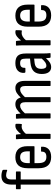

<svg xmlns="http://www.w3.org/2000/svg" viewBox="960 -1691 739 2699"><g transform="rotate(-90 1329.5 -341.5)"><path d="M92 0Q84 0 84 -9V-420H27Q19 -420 19 -429V-478Q19 -487 27 -487H84V-550Q84 -691 205 -691Q228 -691 248.5 -687Q269 -683 281 -678Q292 -672 292 -663V-617Q292 -605 277 -612Q264 -617 248.5 -621Q233 -625 217 -625Q186 -625 171 -607Q156 -589 156 -549V-487H261Q269 -487 269 -478V-429Q269 -420 261 -420H156V-9Q156 0 148 0Z M472 8Q314 8 314 -168V-322Q314 -495 469 -495Q545 -495 584.5 -452Q624 -409 624 -325V-235Q624 -226 616 -226H386V-176Q386 -114 406.5 -86.5Q427 -59 474 -59Q549 -59 547 -123Q546 -134 555 -134H609Q616 -134 617 -125Q619 -62 581 -27Q543 8 472 8ZM386 -292H552V-321Q552 -377 532 -402.5Q512 -428 470 -428Q386 -428 386 -321Z M734 0Q726 0 726 -9V-367Q726 -440 722 -476Q721 -487 729 -487H780Q787 -487 788 -478Q790 -465 791.5 -448Q793 -431 794 -415Q817 -447 847.5 -471Q878 -495 911 -495Q923 -495 931 -493Q938 -492 939 -482Q940 -444 936 -411Q935 -402 927 -404Q915 -407 899 -407Q874 -407 847 -391Q820 -375 798 -347V-9Q798 0 790 0Z M1022 0Q1014 0 1014 -9V-366Q1014 -442 1010 -475Q1009 -487 1018 -487H1068Q1075 -487 1076 -479Q1078 -464 1079.5 -450.5Q1081 -437 1082 -421Q1115 -457 1146 -476Q1177 -495 1215 -495Q1289 -495 1308 -419Q1341 -456 1373 -475.5Q1405 -495 1443 -495Q1490 -495 1516 -461.5Q1542 -428 1542 -364V-9Q1542 0 1534 0H1478Q1470 0 1470 -9V-357Q1470 -428 1419 -428Q1395 -428 1369.5 -411Q1344 -394 1314 -361V-9Q1314 0 1306 0H1250Q1242 0 1242 -9V-357Q1242 -428 1191 -428Q1167 -428 1141.5 -411Q1116 -394 1086 -361V-9Q1086 0 1078 0Z M1735 8Q1689 8 1664 -26Q1639 -60 1639 -124Q1639 -195 1675 -234.5Q1711 -274 1796 -283L1855 -289V-348Q1855 -393 1841.5 -410.5Q1828 -428 1790 -428Q1723 -428 1726 -364Q1726 -354 1718 -354H1667Q1657 -354 1655 -368Q1650 -427 1686 -461Q1722 -495 1792 -495Q1863 -495 1895 -461.5Q1927 -428 1927 -350V-120Q1927 -81 1928.5 -54Q1930 -27 1932 -11Q1933 0 1925 0H1875Q1868 0 1866 -11Q1863 -32 1861 -65Q1826 -26 1797.5 -9Q1769 8 1735 8ZM1711 -130Q1711 -59 1756 -59Q1778 -59 1800.5 -73.5Q1823 -88 1855 -124V-231L1801 -225Q1753 -220 1732 -197.5Q1711 -175 1711 -130Z M2050 0Q2042 0 2042 -9V-367Q2042 -440 2038 -476Q2037 -487 2045 -487H2096Q2103 -487 2104 -478Q2106 -465 2107.5 -448Q2109 -431 2110 -415Q2133 -447 2163.5 -471Q2194 -495 2227 -495Q2239 -495 2247 -493Q2254 -492 2255 -482Q2256 -444 2252 -411Q2251 -402 2243 -404Q2231 -407 2215 -407Q2190 -407 2163 -391Q2136 -375 2114 -347V-9Q2114 0 2106 0Z M2462 8Q2304 8 2304 -168V-322Q2304 -495 2459 -495Q2535 -495 2574.5 -452Q2614 -409 2614 -325V-235Q2614 -226 2606 -226H2376V-176Q2376 -114 2396.5 -86.5Q2417 -59 2464 -59Q2539 -59 2537 -123Q2536 -134 2545 -134H2599Q2606 -134 2607 -125Q2609 -62 2571 -27Q2533 8 2462 8ZM2376 -292H2542V-321Q2542 -377 2522 -402.5Q2502 -428 2460 -428Q2376 -428 2376 -321Z"/></g></svg>

Font: Sofia Sans Cond
Style: Regular
Weight: 400
Width: 3
Designer: Botio Nikoltchev, Ani Petrova
Foundry: lettersoup
Version: Version 4.100; ttfautohint (v1.8.3)